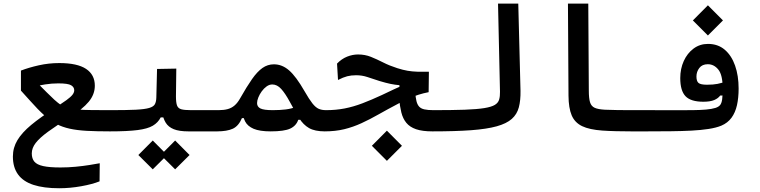

<svg xmlns="http://www.w3.org/2000/svg" viewBox="-20 -713 4142 1047"><path d="M302.7 313.5Q218.8 313.5 162.6 295.2Q106.4 276.9 78.4 238.3Q50.3 199.7 50.3 140.6Q50.3 92.3 75 51.3Q99.6 10.3 150.1 -31.7Q200.7 -73.7 278.8 -123.5Q318.8 -149.9 342 -166.7Q365.2 -183.6 375 -196Q384.8 -208.5 384.8 -220.7Q384.8 -237.8 367.9 -248Q351.1 -258.3 297.9 -258.3Q262.2 -258.3 226.3 -252.7Q190.4 -247.1 159.2 -238.8L173.8 -270.5Q210.4 -233.9 234.1 -210Q257.8 -186 276.4 -169.2Q294.9 -152.3 315.9 -137.7Q329.1 -127.9 351.1 -122.8Q373 -117.7 405 -115.5Q437 -113.3 482.2 -112.8Q527.3 -112.3 586.9 -112.3Q625.5 -112.3 635 -99.6Q644.5 -86.9 644.5 -57.6Q644.5 -23.9 631.6 -10.3Q618.7 3.4 579.1 3.4Q506.8 3.4 453.6 0.5Q400.4 -2.4 360.4 -11.2Q320.3 -20 288.3 -36.6Q256.3 -53.2 226.1 -80.1Q203.1 -100.6 184.3 -120.1Q165.5 -139.6 144.5 -163.1Q123.5 -186.5 94.2 -218.8V-328.1Q137.2 -344.7 191.7 -356.9Q246.1 -369.1 303.2 -369.1Q401.4 -369.1 449.2 -337.4Q497.1 -305.7 497.1 -245.6Q497.1 -198.2 463.9 -158.2Q430.7 -118.2 360.4 -73.7Q288.1 -28.3 242.2 5.1Q196.3 38.6 174.8 66.4Q153.3 94.2 153.3 123.5Q153.3 151.4 167.2 168.2Q181.2 185.1 215.3 192.6Q249.5 200.2 309.6 200.2Q352.1 200.2 392.3 196.3Q432.6 192.4 466.6 187Q500.5 181.6 523.9 177.2L522.9 275.9Q484.4 291.5 423.3 302.5Q362.3 313.5 302.7 313.5Z M580.1 3.4 585.9 -112.3Q670.9 -112.3 720.2 -114.7Q769.5 -117.2 793.5 -124.3Q817.4 -131.3 824.7 -145Q832 -158.7 832.5 -181.6L836.4 -336.9L941.4 -338.9L939.5 -187.5Q939.5 -153.8 932.4 -132.6Q925.3 -111.3 915 -97.9Q904.8 -84.5 893.1 -72.8H856.4Q841.8 -44.4 813.5 -27.6Q785.2 -10.7 730.2 -3.7Q675.3 3.4 580.1 3.4ZM1166 3.4Q1137.7 3.4 1109.9 3.4Q1082 3.4 1055.9 3.4Q1029.8 3.4 1007.3 3.4Q957 3.4 927.5 -8.5Q897.9 -20.5 883.5 -44.2Q869.1 -67.9 863.8 -102.1L939.5 -187.5Q939.5 -153.8 945.3 -137.9Q951.2 -122.1 968.5 -117.2Q985.8 -112.3 1021.5 -112.3Q1058.1 -112.3 1093 -112.3Q1127.9 -112.3 1171.9 -112.3Q1190.4 -112.3 1199.5 -98.6Q1208.5 -85 1208.5 -62Q1208.5 -25.4 1196 -11Q1183.6 3.4 1166 3.4ZM935.1 210.4 856.4 132.3 935.1 53.2 1013.7 132.3ZM813 210.4 734.4 132.3 813 53.2 891.6 132.3Z M1163.1 3.4Q1149.9 3.4 1143.8 -10Q1137.7 -23.4 1137.7 -56.2Q1137.7 -69.8 1141.4 -82.8Q1145 -95.7 1152.8 -104Q1160.6 -112.3 1171.9 -112.3Q1201.2 -112.3 1222.2 -118.2Q1243.2 -124 1259.5 -138.2Q1275.9 -152.3 1290 -177.7Q1325.7 -240.7 1354.2 -281.5Q1382.8 -322.3 1411.1 -342.3Q1439.5 -362.3 1473.6 -362.3Q1518.6 -362.3 1556.6 -329.1Q1594.7 -295.9 1640.6 -215.8Q1666 -171.4 1683.6 -149.2Q1701.2 -127 1718 -119.6Q1734.9 -112.3 1757.8 -112.3Q1776.4 -112.3 1785.4 -102.8Q1794.4 -93.3 1794.4 -59.1Q1794.4 -17.6 1782 -7.1Q1769.5 3.4 1752 3.4Q1696.8 3.4 1665.3 -14.6Q1633.8 -32.7 1611.3 -68.6Q1588.9 -104.5 1560.1 -158.2Q1535.6 -203.6 1513.4 -228Q1491.2 -252.4 1464.8 -252.4Q1448.7 -252.4 1433.8 -241.7Q1418.9 -231 1407.2 -214.8Q1395.5 -198.7 1388.7 -181.6Q1381.8 -164.6 1381.8 -150.9Q1381.8 -130.9 1400.1 -121.6Q1418.5 -112.3 1467.3 -112.3Q1506.3 -112.3 1538.3 -116.2Q1570.3 -120.1 1606 -133.8L1634.8 -59.6H1606.4Q1595.2 -26.9 1562.5 -11.7Q1529.8 3.4 1456.1 3.4Q1396 3.4 1363 -10.7Q1330.1 -24.9 1316.9 -50.5Q1303.7 -76.2 1303.7 -109.9L1328.6 -90.8Q1326.2 -85 1323.5 -79.6Q1320.8 -74.2 1317.9 -68.8H1299.3Q1281.2 -25.9 1249.8 -11.2Q1218.3 3.4 1163.1 3.4Z M2337.9 3.4Q2283.2 3.4 2249 -8.3Q2214.8 -20 2195.8 -43.2Q2176.8 -66.4 2168.5 -100.1Q2160.2 -133.8 2156.2 -177.7L2244.1 -209.5Q2246.6 -179.7 2251.2 -160.9Q2255.9 -142.1 2265.9 -131.3Q2275.9 -120.6 2294.4 -116.5Q2313 -112.3 2343.8 -112.3Q2356.4 -112.3 2364.5 -106.9Q2372.6 -101.6 2376.5 -91.3Q2380.4 -81.1 2380.4 -65.9Q2380.4 -24.4 2367.9 -10.5Q2355.5 3.4 2337.9 3.4ZM1749 3.4Q1737.3 3.4 1730.5 -10.5Q1723.6 -24.4 1723.6 -57.6Q1723.6 -85.4 1732.7 -98.9Q1741.7 -112.3 1758.3 -112.3Q1811.5 -112.3 1859.4 -121.6Q1907.2 -130.9 1956.5 -149.7Q2005.9 -168.5 2063.5 -195.3Q2101.6 -213.4 2127.4 -225.6Q2153.3 -237.8 2178.2 -247.3Q2203.1 -256.8 2235.8 -266.1L2237.3 -233.9L2158.2 -228V-248.5Q2133.8 -250.5 2109.1 -255.6Q2084.5 -260.7 2050.3 -271Q2012.2 -283.2 1983.2 -293Q1954.1 -302.7 1921.9 -302.7Q1895 -302.7 1873.3 -297.1Q1851.6 -291.5 1823.2 -276.9L1817.9 -366.2Q1842.8 -392.1 1872.8 -404.1Q1902.8 -416 1932.6 -416Q1970.2 -416 2002.4 -403.1Q2034.7 -390.1 2069.1 -372.6Q2103.5 -355 2146.5 -341.3Q2177.2 -331.5 2202.9 -327.1Q2228.5 -322.8 2255.9 -322Q2283.2 -321.3 2318.8 -321.8L2317.4 -210.4Q2288.1 -204.6 2263.4 -196.8Q2238.8 -189 2212.4 -177.5Q2186 -166 2151.4 -147.5Q2092.8 -116.7 2044.7 -89.4Q1996.6 -62 1951.4 -41.3Q1906.2 -20.5 1857.7 -8.5Q1809.1 3.4 1749 3.4ZM2089.8 164.1 2007.8 82 2089.8 -0.5 2171.9 82Z M2337.9 3.4Q2323.7 3.4 2316.7 -11.5Q2309.6 -26.4 2309.6 -57.1Q2309.6 -89.4 2319.3 -100.8Q2329.1 -112.3 2343.8 -112.3Q2446.8 -112.3 2514.2 -114.7Q2581.5 -117.2 2620.8 -123.5Q2660.2 -129.9 2678.5 -141.1Q2696.8 -152.3 2701.9 -170.2Q2707 -188 2706.5 -212.4L2695.8 -693.4H2806.2L2818.4 -217.8Q2819.3 -165.5 2809.3 -127.7Q2799.3 -89.8 2770.8 -64.5Q2742.2 -39.1 2688.5 -24.2Q2634.8 -9.3 2548.8 -2.9Q2462.9 3.4 2337.9 3.4Z M3509.8 3.4Q3464.4 3.4 3422.1 3.4Q3379.9 3.4 3340.6 2.4Q3301.3 1.5 3264.6 -1Q3194.3 -5.9 3154.3 -25.1Q3114.3 -44.4 3097.4 -84.2Q3080.6 -124 3080.1 -191.4L3077.1 -693.4H3188L3190.9 -218.8Q3190.9 -177.2 3197.5 -155.5Q3204.1 -133.8 3222.9 -125.2Q3241.7 -116.7 3278.8 -114.7Q3311.5 -113.3 3348.1 -112.8Q3384.8 -112.3 3426.5 -112.3Q3468.3 -112.3 3515.6 -112.3Q3530.8 -112.3 3537.6 -97.7Q3544.4 -83 3544.4 -57.1Q3544.4 -27.8 3535.6 -12.2Q3526.9 3.4 3509.8 3.4Z M3506.8 3.4 3515.1 -112.3Q3593.3 -112.3 3652.6 -112.1Q3711.9 -111.8 3755.6 -112.3Q3799.3 -112.8 3830.1 -115.5Q3860.8 -118.2 3881.3 -124.5Q3898.4 -129.9 3906.7 -139.9Q3915 -149.9 3918 -171.1Q3920.9 -192.4 3920.9 -231Q3920.9 -304.2 3897.2 -333.5Q3873.5 -362.8 3839.8 -362.8Q3809.1 -362.8 3793.5 -342.3Q3777.8 -321.8 3777.8 -295.9Q3777.8 -270 3789.3 -260.5Q3800.8 -251 3835.4 -251Q3869.6 -251 3892.6 -255.6Q3915.5 -260.3 3942.4 -269.5L3940.9 -192.9L3907.2 -191.9Q3896.5 -176.8 3874.8 -167.5Q3853 -158.2 3815.4 -158.2Q3747.1 -158.2 3718.3 -188.2Q3689.5 -218.3 3689.5 -287.1Q3689.5 -337.9 3708.7 -380.4Q3728 -422.9 3762.2 -448.2Q3796.4 -473.6 3840.8 -473.6Q3895 -473.6 3932.1 -441.9Q3969.2 -410.2 3988.5 -355.2Q4007.8 -300.3 4007.8 -230Q4007.8 -179.7 3998.8 -139.4Q3989.7 -99.1 3969 -70.8Q3948.2 -42.5 3913.6 -27.8Q3885.3 -16.1 3844 -9.8Q3802.7 -3.4 3751 -0.7Q3699.2 2 3637.7 2.7Q3576.2 3.4 3506.8 3.4ZM3840.3 -519.5 3758.3 -601.6 3840.3 -684.1 3922.4 -601.6Z"/></svg>

Font: Cascadia Mono Medium
Style: Regular
Weight: 500
Monospace: yes
Designer: Aaron Bell
Foundry: Saja Typeworks
Version: Version 2407.024